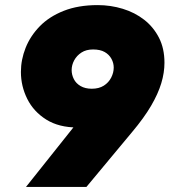

<svg xmlns="http://www.w3.org/2000/svg" viewBox="-20 -733 665 753"><path d="M82 0 305 -280 323 -235Q313 -234 303 -233.5Q293 -233 284 -233Q211 -233 161.5 -264Q112 -295 87 -345Q62 -395 62 -451Q62 -499 80.5 -545.5Q99 -592 136 -630Q173 -668 230 -690.5Q287 -713 363 -713Q414 -713 461.5 -698.5Q509 -684 545.5 -655.5Q582 -627 603.5 -585Q625 -543 625 -487Q625 -448 612.5 -406.5Q600 -365 572.5 -318Q545 -271 498 -215L319 0ZM340 -385Q368 -385 387 -397Q406 -409 416 -428.5Q426 -448 426 -468Q426 -486 417 -502.5Q408 -519 390.5 -529Q373 -539 345 -539Q318 -539 299.5 -527Q281 -515 271 -496.5Q261 -478 261 -458Q261 -440 269.5 -423Q278 -406 296 -395.5Q314 -385 340 -385Z"/></svg>

Font: MuseoModerno Thin Black
Style: Italic
Weight: 900
Italic angle: -9°
Version: Version 1.003